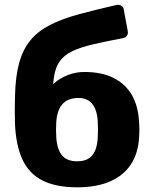

<svg xmlns="http://www.w3.org/2000/svg" viewBox="-20 -789 654 819"><path d="M309 10Q219 10 161.5 -19Q104 -48 76 -108Q48 -168 44 -259Q43 -289 43 -320Q43 -351 44 -380Q46 -464 62 -521.5Q78 -579 110 -617.5Q142 -656 192.5 -682Q243 -708 314 -727.5Q385 -747 478 -768Q488 -770 497.5 -764.5Q507 -759 508 -748L525 -656Q527 -645 521.5 -637Q516 -629 507 -627Q429 -612 375.5 -599.5Q322 -587 288 -570.5Q254 -554 235.5 -528.5Q217 -503 210.5 -462.5Q204 -422 205 -360L181 -389Q189 -414 212.5 -435Q236 -456 269.5 -469Q303 -482 340 -482Q414 -482 464.5 -456.5Q515 -431 542 -384.5Q569 -338 573 -272Q576 -234 573 -200Q569 -135 538.5 -88Q508 -41 450.5 -15.5Q393 10 309 10ZM309 -101Q353 -101 374 -127Q395 -153 397 -204Q398 -216 398 -235Q398 -254 397 -268Q395 -318 374.5 -344.5Q354 -371 315 -371Q269 -371 246 -344.5Q223 -318 220 -268Q219 -254 219 -235Q219 -216 220 -204Q223 -153 244 -127Q265 -101 309 -101Z"/></svg>

Font: Rubik Light
Style: Bold
Weight: 700
Version: Version 2.104